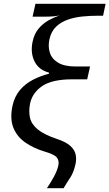

<svg xmlns="http://www.w3.org/2000/svg" viewBox="-20 -780 571 1002"><path d="M225 202Q245 172 261 143Q277 114 284 86Q290 60 277.5 43Q265 26 213 11Q156 -6 112.5 -36Q69 -66 50 -113Q31 -160 45 -227Q56 -277 84 -310Q112 -343 151.5 -363.5Q191 -384 235 -395L236 -401Q182 -415 160 -460Q138 -505 150 -562Q159 -605 182.5 -632Q206 -659 235.5 -675Q265 -691 291 -699Q280 -697 261.5 -695Q243 -693 209 -693H150L165 -760H531L518 -698H492Q452 -698 411 -694Q370 -690 334 -677.5Q298 -665 272.5 -640.5Q247 -616 238 -575Q230 -538 240 -505.5Q250 -473 283 -453Q316 -433 375 -433H450L435 -366H357Q252 -366 200.5 -331Q149 -296 137 -240Q129 -199 136.5 -165.5Q144 -132 176.5 -105Q209 -78 274 -56Q323 -40 346 -19.5Q369 1 374.5 25.5Q380 50 374 77Q364 121 346.5 147Q329 173 312 202Z"/></svg>

Font: Noto Sans
Style: Italic
Weight: 400
Italic angle: -12°
Designer: Monotype Design Team
Foundry: Monotype Imaging Inc.
Version: Version 2.013; ttfautohint (v1.8.4.7-5d5b)